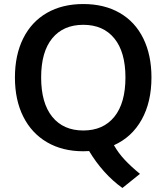

<svg xmlns="http://www.w3.org/2000/svg" viewBox="-20 -741 826 952"><path d="M674 121 587 191Q539 157 496.5 109.5Q454 62 422 8Q413 9 393 9Q290 9 213.5 -35.5Q137 -80 95.5 -162.5Q54 -245 54 -357Q54 -468 95 -550.5Q136 -633 212.5 -677Q289 -721 393 -721Q497 -721 573.5 -677Q650 -633 690.5 -550.5Q731 -468 731 -357Q731 -235 682.5 -148Q634 -61 545 -21Q567 18 599 52Q631 86 674 121ZM393 -94Q492 -94 547 -162Q602 -230 602 -357Q602 -483 547 -550.5Q492 -618 393 -618Q294 -618 239 -551Q184 -484 184 -357Q184 -230 239 -162Q294 -94 393 -94Z"/></svg>

Font: Muli
Style: Bold
Weight: 700
Designer: Vernon Adams
Foundry: Vernon Adams
Version: Version 2.001